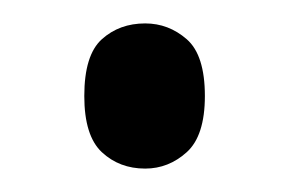

<svg xmlns="http://www.w3.org/2000/svg" viewBox="-20 -438 247 164"><path d="M104 -294Q82 -294 67 -308Q52 -322 52 -356Q52 -391 67 -404.5Q82 -418 104 -418Q124 -418 139.5 -404.5Q155 -391 155 -356Q155 -322 139.5 -308Q124 -294 104 -294Z"/></svg>

Font: Noto Serif Khmer ExtraCondensed
Style: Regular
Weight: 400
Width: 2
Designer: Danh Hong and the Monotype Design Team
Foundry: Monotype Imaging Inc.
Version: Version 2.004